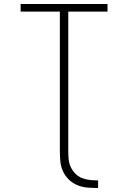

<svg xmlns="http://www.w3.org/2000/svg" viewBox="-20 -755 640 959"><path d="M470 184Q444 184 418 182Q392 180 368 170.5Q344 161 325 143Q306 125 295 101.5Q284 78 281.5 52Q279 26 279 0V-697H83V-735H517V-697H321V0Q321 20 323 40.5Q325 61 333.5 79.5Q342 98 356.5 112.5Q371 127 390 134.5Q409 142 429.5 144Q450 146 470 146Z"/></svg>

Font: Iosevka Curly XLtEx
Style: Regular
Weight: 200
Width: 7
Monospace: yes
Designer: Belleve Invis
Foundry: Belleve Invis
Version: Version 11.1.0; ttfautohint (v1.8.3)